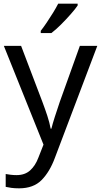

<svg xmlns="http://www.w3.org/2000/svg" viewBox="-20 -786 550 1046"><path d="M1 -536H95L211 -231Q226 -191 238 -154.5Q250 -118 256 -85H260Q266 -110 279 -150.5Q292 -191 306 -232L415 -536H510L279 74Q251 150 206.5 195Q162 240 84 240Q60 240 42 237.5Q24 235 11 232V162Q22 164 37.5 166Q53 168 70 168Q116 168 144.5 142Q173 116 189 73L217 2ZM403 -756Q391 -738 366 -709.5Q341 -681 312.5 -652.5Q284 -624 260 -606H202V-618Q217 -637 234.5 -663Q252 -689 269 -716.5Q286 -744 297 -766H403Z"/></svg>

Font: Noto Sans Pau Cin Hau
Style: Regular
Weight: 400
Designer: Monotype Design Team
Foundry: Monotype Imaging Inc.
Version: Version 2.002; ttfautohint (v1.8.4.7-5d5b)